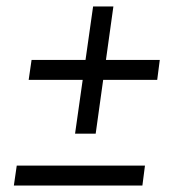

<svg xmlns="http://www.w3.org/2000/svg" viewBox="-20 -567 563 596"><path d="M78 -381H476L468 -319H69ZM269 -547H332L277 -152H213ZM32 -53H430L422 9H23Z"/></svg>

Font: Pathway Extreme SemiCondensed
Style: Italic
Weight: 400
Width: 4
Italic angle: -8°
Version: Version 1.001;gftools[0.9.26]